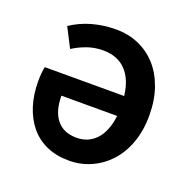

<svg xmlns="http://www.w3.org/2000/svg" viewBox="-98 -600 704 709"><g transform="rotate(20 253.5 -245.5)"><path d="M244 12Q194 12 155.5 -5Q117 -22 91 -53.5Q65 -85 51 -128.5Q37 -172 37 -225Q37 -242 38.5 -257.5Q40 -273 42 -282H354Q347 -345 314 -379.5Q281 -414 224 -414Q192 -414 163 -404Q134 -394 107 -377L68 -453Q105 -478 149.5 -490.5Q194 -503 243 -503Q291 -503 331.5 -485.5Q372 -468 402 -435Q432 -402 449 -354Q466 -306 466 -246Q466 -186 448.5 -138Q431 -90 400.5 -57Q370 -24 329.5 -6Q289 12 244 12ZM241 -77Q287 -77 317 -109Q347 -141 355 -204H136Q136 -143 163 -110Q190 -77 241 -77Z"/></g></svg>

Font: CV Source Sans Light
Style: Bold
Weight: 600
Designer: Paul D. Hunt
Foundry: Adobe Systems Incorporated
Version: Version 3.001